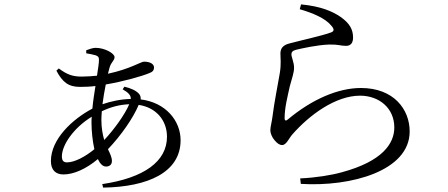

<svg xmlns="http://www.w3.org/2000/svg" viewBox="-20 -796 2040 875"><path d="M442 -250C442 -262 443 -275 444 -289C486 -309 525 -319 569 -321C549 -274 501 -207 455 -158C448 -182 442 -212 442 -250ZM285 -56C269 -56 262 -65 262 -83C262 -135 315 -213 398 -264C397 -255 397 -246 397 -237C397 -197 402 -153 410 -116C370 -83 321 -56 285 -56ZM539 -389C565 -374 577 -362 576 -345C529 -344 485 -334 447 -321C451 -351 456 -382 462 -411C544 -425 628 -449 661 -463C676 -468 682 -477 682 -488C682 -504 665 -515 636 -515C623 -515 571 -481 472 -460L479 -487C487 -515 502 -519 502 -536C502 -552 459 -578 415 -578C404 -578 386 -572 373 -567V-553C389 -550 403 -548 416 -544C428 -539 431 -536 431 -523C431 -509 427 -483 422 -451C400 -449 377 -447 353 -447C314 -447 288 -454 248 -484L237 -474C265 -421 292 -400 345 -400C368 -400 392 -401 415 -404C410 -371 404 -335 401 -301C310 -253 212 -162 212 -62C212 -21 234 -1 269 -1C315 -1 371 -25 426 -71C436 -50 448 -37 463 -37C477 -37 490 -44 490 -62C490 -79 482 -95 472 -116C532 -179 587 -258 612 -318C693 -306 741 -246 741 -173C741 -60 636 15 446 43L450 59C653 56 803 -10 803 -157C803 -245 736 -329 621 -343C622 -353 620 -361 613 -369C598 -385 575 -394 547 -401Z M1489 -680C1505 -663 1503 -653 1488 -648C1448 -633 1351 -612 1299 -598C1267 -590 1258 -573 1258 -552C1258 -530 1262 -504 1255 -462C1247 -413 1229 -326 1222 -266C1219 -241 1212 -218 1212 -202C1212 -189 1220 -169 1232 -156C1244 -142 1254 -135 1266 -135C1285 -135 1297 -166 1312 -183C1390 -272 1509 -360 1621 -360C1707 -360 1777 -304 1777 -215C1777 -142 1723 -61 1538 -11C1492 2 1419 14 1348 17L1351 42C1580 56 1847 -17 1847 -197C1847 -297 1775 -395 1625 -395C1521 -395 1402 -344 1291 -251C1283 -244 1277 -246 1277 -257C1277 -306 1291 -358 1301 -404C1310 -439 1321 -465 1320 -490C1320 -510 1308 -537 1308 -548C1308 -558 1313 -565 1329 -569C1354 -575 1423 -591 1480 -593C1524 -594 1531 -587 1557 -587C1578 -587 1589 -600 1589 -625C1589 -660 1575 -689 1532 -719C1497 -743 1445 -767 1352 -776L1346 -754C1408 -736 1463 -712 1489 -680Z"/></svg>

Font: Source Han Serif
Style: Regular
Weight: 400
Designer: Ryoko NISHIZUKA 西塚涼子 (kana & ideographs); Frank Grießhammer (Latin, Greek & Cyrillic); Wenlong ZHANG 张文龙 (bopomofo); San
Foundry: Adobe Systems Incorporated
Version: Version 1.001;PS 1.001;hotconv 16.6.54;makeotf.lib2.5.65590